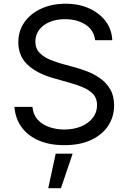

<svg xmlns="http://www.w3.org/2000/svg" viewBox="-20 -757 682 1018"><path d="M320.8 12.7Q242.2 12.7 184.3 -12.7Q126.5 -38.1 93.8 -83.7Q61 -129.4 56.6 -190.4H151.9Q155.8 -149.4 179.7 -122.8Q203.6 -96.2 241 -83.3Q278.3 -70.3 320.8 -70.3Q370.1 -70.3 409.4 -86.4Q448.7 -102.5 471.7 -131.8Q494.6 -161.1 494.6 -199.7Q494.6 -234.9 474.9 -256.8Q455.1 -278.8 422.4 -293Q389.6 -307.1 350.6 -317.9L262.7 -342.8Q174.8 -367.7 126 -414.1Q77.1 -460.4 77.1 -532.7Q77.1 -594.2 110.4 -640.4Q143.6 -686.5 200.2 -711.9Q256.8 -737.3 327.1 -737.3Q398.9 -737.3 454.1 -711.9Q509.3 -686.5 541.3 -642.8Q573.2 -599.1 575.2 -543.9H484.4Q478 -597.2 433.6 -626.2Q389.2 -655.3 324.2 -655.3Q277.3 -655.3 241.9 -639.9Q206.5 -624.5 187 -597.9Q167.5 -571.3 167.5 -537.1Q167.5 -499 191.2 -475.8Q214.8 -452.6 247.3 -439.7Q279.8 -426.8 306.2 -419.4L378.9 -399.4Q408.2 -391.6 443.6 -377.9Q479 -364.3 511.2 -341.6Q543.5 -318.8 564.2 -283.9Q585 -249 585 -198.2Q585 -138.7 554 -90.8Q522.9 -43 463.9 -15.1Q404.8 12.7 320.8 12.7ZM235.8 240.7 275.4 57.6H365.2L303.2 240.7Z"/></svg>

Font: Adwaita Sans
Style: Regular
Weight: 400
Designer: Rasmus Andersson
Foundry: rsms
Version: Version 4.001;git-9221beed3